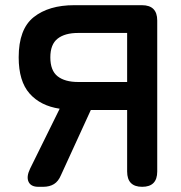

<svg xmlns="http://www.w3.org/2000/svg" viewBox="-20 -720 696 740"><path d="M128 0Q99 0 90 -19.5Q81 -39 96 -70L210 -301Q136 -312 94 -359.5Q52 -407 52 -499Q52 -608 110 -654Q168 -700 266 -700H527Q586 -700 586 -641V-59Q586 0 528 0Q470 0 470 -59V-296H330L215 -45Q205 -21 188 -10.5Q171 0 146 0ZM281 -404H470V-593H281Q230 -593 202 -571Q174 -549 174 -499Q174 -448 202 -426Q230 -404 281 -404Z"/></svg>

Font: Zen Maru Gothic
Style: Bold
Weight: 700
Designer: Yoshimichi Ohira
Foundry: Positype
Version: Version 1.001